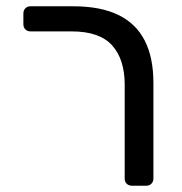

<svg xmlns="http://www.w3.org/2000/svg" viewBox="-20 -591 579 611"><path d="M399.8 0Q389.6 0 383.2 -6.3Q376.8 -12.6 376.8 -22.7V-321.8Q376.8 -402.1 336.8 -446.6Q296.8 -491.1 207.7 -491.1H77.3Q67.1 -491.1 60.8 -497.4Q54.4 -503.8 54.4 -514V-548.1Q54.4 -558.3 60.8 -564.6Q67.1 -571 77.3 -571H212.9Q299.4 -571 355.9 -543.8Q412.4 -516.6 440.3 -462.4Q468.2 -408.2 468.2 -327V-22.9Q468.2 -12.7 461.8 -6.4Q455.4 0 445.2 0Z"/></svg>

Font: Rubik Light
Style: Regular
Weight: 300
Designer: Hubert and Fischer
Foundry: Hubert and Fischer
Version: Version 2.300;gftools[0.9.30]